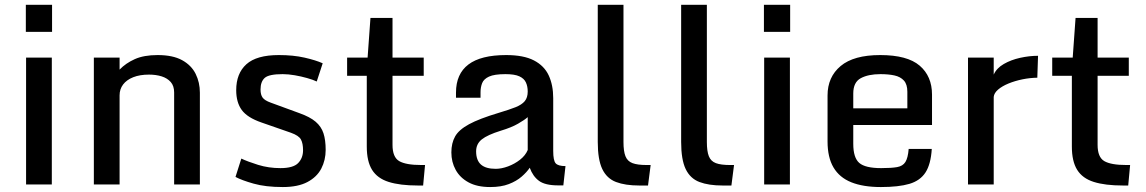

<svg xmlns="http://www.w3.org/2000/svg" viewBox="-20 -756 4699 787"><path d="M86.9 -520H192.4V0H86.9ZM85.9 -625.5V-736.3H193.4V-625.5Z M364.7 -520H470.2V-470.7Q495.6 -497.1 532.7 -513.7Q569.8 -530.3 626 -530.3Q688.5 -530.3 726.6 -509.3Q764.6 -488.3 782 -453.1Q799.3 -418 799.3 -376V0H693.8V-377Q693.8 -403.8 679.9 -419.7Q666 -435.5 642.8 -442.9Q619.6 -450.2 590.8 -450.2Q553.2 -450.2 526.1 -439.5Q499 -428.7 484.6 -409.7Q470.2 -390.6 470.2 -365.2V0H364.7Z M945.3 -30.8 969.2 -106Q994.6 -93.8 1037.8 -80.3Q1081.1 -66.9 1129.4 -66.9Q1182.1 -66.9 1202.1 -87.6Q1222.2 -108.4 1222.2 -140.1Q1222.2 -168 1213.6 -184.1Q1205.1 -200.2 1172.4 -211.9L1051.8 -253.9Q993.7 -273.9 970.9 -305.2Q948.2 -336.4 948.2 -386.2Q948.2 -455.1 990 -492.7Q1031.7 -530.3 1123 -530.3Q1182.1 -530.3 1228.3 -519.8Q1274.4 -509.3 1302.7 -496.6L1278.3 -421.9Q1263.2 -429.2 1239 -436Q1214.8 -442.9 1188.2 -447.5Q1161.6 -452.1 1138.7 -452.1Q1082.5 -452.1 1065.2 -436.8Q1047.9 -421.4 1047.9 -389.2Q1047.9 -367.7 1056.4 -356Q1064.9 -344.2 1089.4 -335.4L1206.5 -292.5Q1250.5 -276.9 1273.7 -257.1Q1296.9 -237.3 1305.9 -209.7Q1314.9 -182.1 1314.9 -141.6Q1314.9 -99.6 1296.9 -64.9Q1278.8 -30.3 1240 -9.8Q1201.2 10.7 1139.2 10.7Q1068.8 10.7 1019.8 -3.2Q970.7 -17.1 945.3 -30.8Z M1483.4 -155.3V-445.3H1402.8V-520H1486.8L1498.5 -682.6H1588.9V-520H1716.8V-445.3H1588.9V-162.1Q1588.9 -111.8 1616.2 -95.7Q1643.6 -79.6 1707 -79.6H1722.2L1714.4 4.4H1692.9Q1619.6 4.4 1573.2 -10.3Q1526.9 -24.9 1505.1 -59.8Q1483.4 -94.7 1483.4 -155.3Z M1989.3 10.7Q1936 10.7 1900.9 -8.3Q1865.7 -27.3 1847.9 -59.6Q1830.1 -91.8 1830.1 -131.3Q1830.1 -169.4 1845.5 -196.8Q1860.8 -224.1 1902.6 -246.8Q1944.3 -269.5 2024.4 -293.5Q2066.9 -306.2 2092.8 -316.4Q2118.7 -326.7 2130.9 -341.3Q2143.1 -356 2143.1 -380.9Q2143.1 -401.9 2135.7 -418Q2128.4 -434.1 2108.9 -443.1Q2089.4 -452.1 2051.8 -452.1Q2006.3 -452.1 1984.6 -442.1Q1962.9 -432.1 1956.3 -415.3Q1949.7 -398.4 1949.7 -377.9V-355.5H1849.1V-376.5Q1849.1 -453.1 1900.1 -491.7Q1951.2 -530.3 2054.7 -530.3Q2126.5 -530.3 2168.7 -508.3Q2210.9 -486.3 2229.2 -446.8Q2247.6 -407.2 2247.6 -353.5V-137.2Q2247.6 -98.1 2257.6 -86.7Q2267.6 -75.2 2297.9 -75.2L2289.1 3.9H2267.6Q2214.8 3.9 2189.5 -14.6Q2164.1 -33.2 2151.4 -68.4Q2139.2 -50.3 2118.2 -32Q2097.2 -13.7 2065.7 -1.5Q2034.2 10.7 1989.3 10.7ZM2011.7 -64Q2035.6 -64 2062.5 -74Q2089.4 -84 2111.6 -101.3Q2133.8 -118.7 2143.1 -141.1V-275.9Q2131.3 -265.1 2104 -249.3Q2076.7 -233.4 2032.7 -220.2Q1978 -203.1 1954.8 -184.6Q1931.6 -166 1931.6 -135.7Q1931.6 -99.1 1951.4 -81.5Q1971.2 -64 2011.7 -64Z M2430.2 -173.8V-736.3H2535.6V-173.8Q2535.6 -136.2 2543.7 -115.7Q2551.8 -95.2 2572.3 -87.4Q2592.8 -79.6 2630.4 -79.6H2647L2636.2 4.4H2600.1Q2543 4.4 2505.1 -10Q2467.3 -24.4 2448.7 -63.2Q2430.2 -102.1 2430.2 -173.8Z M2772 -173.8V-736.3H2877.4V-173.8Q2877.4 -136.2 2885.5 -115.7Q2893.6 -95.2 2914.1 -87.4Q2934.6 -79.6 2972.2 -79.6H2988.8L2978 4.4H2941.9Q2884.8 4.4 2846.9 -10Q2809.1 -24.4 2790.5 -63.2Q2772 -102.1 2772 -173.8Z M3112.3 -520H3217.8V0H3112.3ZM3111.3 -625.5V-736.3H3218.8V-625.5Z M3372.1 -176.3V-364.7Q3372.1 -440.4 3425.8 -485.4Q3479.5 -530.3 3587.9 -530.3Q3699.2 -530.3 3749.8 -486.8Q3800.3 -443.4 3800.3 -368.2V-243.7H3477.5V-166.5Q3477.5 -109.4 3502.2 -88.1Q3526.9 -66.9 3591.8 -66.9Q3633.3 -66.9 3657 -71Q3680.7 -75.2 3691.2 -92Q3701.7 -108.9 3704.6 -145.5H3799.3Q3795.4 -83 3773.7 -49.3Q3752 -15.6 3707.8 -2.4Q3663.6 10.7 3590.8 10.7Q3518.1 10.7 3469.5 -8.8Q3420.9 -28.3 3396.5 -69.6Q3372.1 -110.8 3372.1 -176.3ZM3699.2 -312V-379.9Q3699.2 -410.2 3685.1 -425.8Q3670.9 -441.4 3646.2 -446.8Q3621.6 -452.1 3588.9 -452.1Q3539.1 -452.1 3508.3 -435.5Q3477.5 -418.9 3477.5 -373V-312Z M3947.8 -520H4053.2V-450.2Q4064.9 -476.6 4094.5 -493.7Q4124 -510.7 4161.6 -519Q4199.2 -527.3 4234.9 -527.3L4231.9 -437.5Q4201.2 -437 4170.4 -430.7Q4139.6 -424.3 4113.5 -413.6Q4087.4 -402.8 4071 -388.7Q4054.7 -374.5 4053.2 -358.9V0H3947.8Z M4373.5 -155.3V-445.3H4293V-520H4377L4388.7 -682.6H4479V-520H4606.9V-445.3H4479V-162.1Q4479 -111.8 4506.3 -95.7Q4533.7 -79.6 4597.2 -79.6H4612.3L4604.5 4.4H4583Q4509.8 4.4 4463.4 -10.3Q4417 -24.9 4395.3 -59.8Q4373.5 -94.7 4373.5 -155.3Z"/></svg>

Font: Monda Medium
Style: Regular
Weight: 500
Designer: Vernon Adams
Foundry: Vernon Adams
Version: Version 2.200